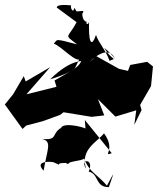

<svg xmlns="http://www.w3.org/2000/svg" viewBox="-48 -805 685 792"><path d="M305 -271C324 -274 222 -303 205 -280C216 -215 219 -244 214 -283C157 -256 198 -225 125 -232C169 -222 146 -189 132 -101C95 -139 150 -140 172 -136C229 -112 160 -133 225 -133C234 -115 258 -163 240 -135C284 -149 327 -136 289 -198C300 -100 350 -92 393 -39C424 -95 427 -109 401 -33C343 -33 361 -88 318 -97C343 -154 279 -150 307 -109C282 -189 352 -218 381 -255C433 -185 371 -159 413 -173L302 -310ZM50 -491 6 -416 -28 -374 45 -273 60 -287 128 -305 200 -331 214 -342 330 -323 382 -329 356 -396 428 -324 514 -350 506 -290 536 -351 530 -372 575 -450 583 -531 559 -550 489 -537 462 -464 483 -512 443 -521 316 -592 302 -615 293 -590 260 -521 177 -473 185 -447 61 -416 159 -528 58 -469ZM305 -720C335 -684 251 -765 262 -775C237 -733 240 -738 269 -715C230 -642 214 -666 270 -622C172 -648 191 -642 174 -625C210 -612 267 -539 289 -564C289 -554 285 -515 159 -478C245 -563 301 -557 311 -549C313 -564 372 -586 320 -549C401 -624 420 -573 428 -561C444 -539 423 -574 382 -608C415 -550 438 -569 404 -554C387 -601 358 -629 348 -661C329 -606 315 -626 320 -734C323 -673 287 -727 292 -750C314 -777 239 -734 245 -783C262 -780 188 -793 186 -774L320 -675Z"/></svg>

Font: Hussar Lance
Style: Regular
Weight: 700
Foundry: Cannot Into Space Fonts, PlusOne Fonts
Version: Version 2.27